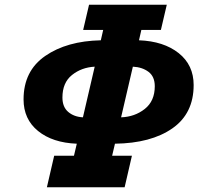

<svg xmlns="http://www.w3.org/2000/svg" viewBox="-20 -795 842 815"><path d="M688 -775 663 -668H580L570 -624Q675 -620 738.5 -569.5Q802 -519 802 -434Q802 -313 711.5 -250Q621 -187 468 -185L456 -134H540L509 0H179L210 -134H294L306 -185Q203 -189 141.5 -239Q80 -289 80 -373Q80 -494 172 -557.5Q264 -621 408 -624L418 -668H333L358 -775ZM332 -297 382 -512Q326 -509 285.5 -476.5Q245 -444 245 -381Q245 -341 269.5 -320Q294 -299 332 -297ZM544 -512 494 -297Q552 -299 594.5 -332.5Q637 -366 637 -429Q637 -470 610.5 -490Q584 -510 544 -512Z"/></svg>

Font: Arvo
Style: Bold Italic
Weight: 700
Italic angle: -13°
Designer: Anton Koovit (Cyrillic Expansion: Cyreal)
Foundry: Anton Koovit, Yassin Baggar
Version: Version 3.000